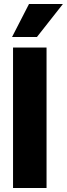

<svg xmlns="http://www.w3.org/2000/svg" viewBox="-20 -937 334 957"><path d="M293.5 -917 164 -752.5H40L124.5 -917ZM45 -700H212V0H45Z"/></svg>

Font: Overused Grotesk ExtraBold
Style: Regular
Weight: 800
Version: Version 0.004